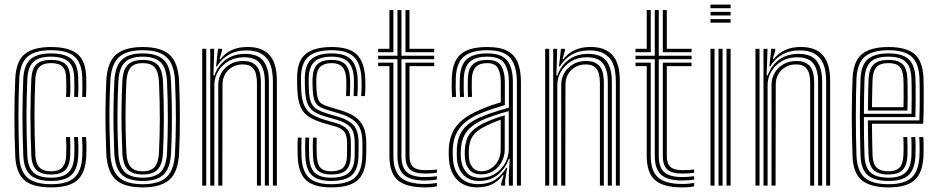

<svg xmlns="http://www.w3.org/2000/svg" viewBox="-20 -814 4109 842"><path d="M204.2 7.8Q122.5 7.8 86.4 -24.4Q50.2 -56.5 47 -129.5Q45 -173 44.1 -216.6Q43.2 -260.2 43.2 -303.1Q43.2 -346 44.1 -387.8Q45 -429.5 47 -470Q50.8 -546.5 88.8 -577.1Q126.8 -607.8 203.5 -607.8Q282.2 -607.8 319.4 -577.4Q356.5 -547 358.2 -473.2Q358.5 -455.5 358.5 -432.8Q358.5 -410 357.2 -388.8H340.5Q341.5 -406 341.4 -427.1Q341.2 -448.2 340.8 -472.8Q339 -537.5 307.1 -565.6Q275.2 -593.8 203.5 -593.8Q132.5 -593.8 100.1 -564.8Q67.8 -535.8 64.5 -469Q62.8 -431.5 61.9 -391.5Q61 -351.5 60.9 -309Q60.8 -266.5 61.8 -221.8Q62.8 -177 64.5 -129.8Q67.5 -63.2 100.5 -34.8Q133.5 -6.2 204.2 -6.2Q274.8 -6.2 306.2 -35.1Q337.8 -64 340.8 -129.2Q342 -153.8 341.5 -174.6Q341 -195.5 339.8 -212.8H357.2Q358.8 -196 359.1 -174.9Q359.5 -153.8 358.2 -128.8Q355 -55.8 319.2 -24Q283.5 7.8 204.2 7.8ZM204.2 -20.5Q143.2 -20.5 114 -46Q84.8 -71.5 82.2 -130.5Q80.2 -177.8 79.4 -221.6Q78.5 -265.5 78.5 -307Q78.5 -348.5 79.5 -388.5Q80.5 -428.5 82 -467.8Q85 -529.8 114.5 -554.8Q144 -579.8 203.5 -579.8Q265 -579.8 293.4 -555.2Q321.8 -530.8 323 -472Q323.8 -449.2 323.8 -428.9Q323.8 -408.5 322.5 -388.8H305.2Q306.2 -406.2 306.1 -427.5Q306 -448.8 305.5 -471.8Q304.2 -523.8 279.2 -544.6Q254.2 -565.5 203.5 -565.5Q150.5 -565.5 126.4 -542.6Q102.2 -519.8 99.8 -467Q98 -426 97.1 -385.8Q96.2 -345.5 96.1 -304.5Q96 -263.5 97 -220.8Q98 -178 99.8 -131.8Q102 -80.8 126.5 -57.8Q151 -34.8 204.2 -34.8Q255 -34.8 279.1 -57.1Q303.2 -79.5 305.5 -130Q306.5 -151.5 306.4 -172Q306.2 -192.5 304.5 -212.8H322Q323.5 -193.8 323.9 -174.2Q324.2 -154.8 323 -129.8Q320.5 -72.2 292.9 -46.4Q265.2 -20.5 204.2 -20.5ZM204.2 -48.8Q159.5 -48.8 139.4 -69.1Q119.2 -89.5 117.2 -132.5Q115.5 -179.8 114.5 -222Q113.5 -264.2 113.5 -304Q113.5 -343.8 114.5 -383.8Q115.5 -423.8 117.2 -466.5Q119.5 -512 139.6 -531.6Q159.8 -551.2 203.5 -551.2Q247 -551.2 267 -533Q287 -514.8 287.8 -470.5Q288.2 -453.5 288.5 -431.5Q288.8 -409.5 287.2 -388.8H269.5Q271 -409.5 270.8 -429.6Q270.5 -449.8 270.2 -470.2Q269.8 -506 254.2 -521.6Q238.8 -537.2 203.5 -537.2Q168.8 -537.2 152.6 -520.4Q136.5 -503.5 134.8 -464.2Q133 -423.5 132.1 -384.1Q131.2 -344.8 131.2 -304.8Q131.2 -264.8 132.1 -222.4Q133 -180 135 -133.2Q136.5 -97.5 152.8 -80.1Q169 -62.8 204.2 -62.8Q238.2 -62.8 253.6 -80.4Q269 -98 270.2 -131.8Q271 -153 270.9 -172.8Q270.8 -192.5 269.5 -212.8H287.2Q288.2 -194.5 288.5 -173.6Q288.8 -152.8 287.8 -131.2Q286.2 -89 266.6 -68.9Q247 -48.8 204.2 -48.8Z M606 7.8Q523.2 7.8 486.6 -27.1Q450 -62 446.2 -140.5Q444 -192 443 -243.5Q442 -295 442.8 -348.6Q443.5 -402.2 446.2 -459.5Q450.2 -541.2 488.8 -574.5Q527.2 -607.8 606 -607.8Q686.5 -607.8 724 -573.6Q761.5 -539.5 765.2 -459.2Q768.8 -378.2 768.9 -297.9Q769 -217.5 765.2 -140.5Q761 -58.8 722.6 -25.5Q684.2 7.8 606 7.8ZM606 -6.2Q677.2 -6.2 710.6 -37.4Q744 -68.5 747.5 -141.5Q751.2 -214.2 751.4 -292.8Q751.5 -371.2 747.5 -458.5Q744.2 -531.5 710.9 -562.6Q677.5 -593.8 606 -593.8Q534.2 -593.8 500.9 -562.6Q467.5 -531.5 463.8 -458.5Q461 -399 460.2 -345.8Q459.5 -292.5 460.5 -242.5Q461.5 -192.5 463.8 -141.2Q467.2 -69 500.4 -37.6Q533.5 -6.2 606 -6.2ZM606 -20.5Q541.5 -20.5 513 -49.2Q484.5 -78 481.2 -142.5Q479 -195 478 -245.5Q477 -296 477.9 -348.1Q478.8 -400.2 481.5 -457.5Q484.8 -524 514.2 -551.9Q543.8 -579.8 606 -579.8Q668 -579.8 697.5 -552Q727 -524.2 730 -457.8Q732.5 -403 733.4 -351.2Q734.2 -299.5 733.5 -248Q732.8 -196.5 730 -142.5Q726.8 -76.5 697.5 -48.5Q668.2 -20.5 606 -20.5ZM606 -34.8Q660 -34.8 684.8 -60Q709.5 -85.2 712.5 -143.8Q716 -219.5 716.1 -294Q716.2 -368.5 712.5 -456.5Q709.8 -516.8 684 -541.1Q658.2 -565.5 606 -565.5Q550.8 -565.5 526.4 -539.8Q502 -514 499 -456.2Q496.5 -402.5 495.6 -352Q494.8 -301.5 495.5 -250.2Q496.2 -199 499 -143Q502 -84.2 527.1 -59.5Q552.2 -34.8 606 -34.8ZM606 -48.8Q560.8 -48.8 539.9 -70.8Q519 -92.8 516.5 -143.2Q514.2 -198.2 513.2 -248.6Q512.2 -299 513.1 -349.8Q514 -400.5 516.5 -455.8Q519 -508 540.4 -529.6Q561.8 -551.2 606 -551.2Q651 -551.2 671.8 -529.2Q692.5 -507.2 694.8 -455.8Q698.8 -366 698.5 -291.6Q698.2 -217.2 694.8 -144.2Q692.2 -92.8 671.4 -70.8Q650.5 -48.8 606 -48.8ZM606 -62.8Q642 -62.8 658.5 -82Q675 -101.2 677.2 -145Q680.8 -221.2 680.9 -293.1Q681 -365 677.2 -455Q675.2 -498.2 658.9 -517.8Q642.5 -537.2 606 -537.2Q569.2 -537.2 552.9 -517.9Q536.5 -498.5 534.2 -455.2Q531.8 -399.5 530.9 -349.5Q530 -299.5 530.9 -249.6Q531.8 -199.8 534.2 -143.8Q536.5 -101.2 553.1 -82Q569.8 -62.8 606 -62.8Z M1176.8 0V-457.2Q1176.8 -479 1173.1 -502.6Q1169.5 -526.2 1157.9 -546.8Q1146.2 -567.2 1122.9 -580.1Q1099.5 -593 1060.2 -593Q1016 -593 983.4 -574.2Q950.8 -555.5 931.5 -522.5H927.5L936 -600H953.5V-591.5L942.8 -554.5H946.5Q968.5 -582.5 998.1 -595.2Q1027.8 -608 1065 -608Q1100 -608 1123.2 -598.6Q1146.5 -589.2 1160.8 -573.5Q1175 -557.8 1182.2 -538.2Q1189.5 -518.8 1191.9 -498.5Q1194.2 -478.2 1194.2 -460V0ZM866.8 0V-600H884.5V0ZM937.2 0V-442.2Q937.2 -470.8 951 -494.4Q964.8 -518 989.2 -532.2Q1013.8 -546.5 1046 -546.5Q1072 -546.5 1087.6 -538Q1103.2 -529.5 1111.1 -515.6Q1119 -501.8 1121.6 -485Q1124.2 -468.2 1124.2 -452V0H1106.8V-451.2Q1106.8 -471.5 1102.4 -489.8Q1098 -508 1084.5 -519.8Q1071 -531.5 1043.8 -531.5Q1019 -531.5 999 -520.1Q979 -508.8 967.4 -489Q955.8 -469.2 955.8 -443.5L955 0ZM902 0V-600H919.5L916 -483.2H920.2Q936.2 -527.8 971.2 -552.9Q1006.2 -578 1055.2 -577.8Q1112.5 -577.5 1135.9 -545.9Q1159.2 -514.2 1159.2 -456.5V0H1141.5V-454.8Q1141.5 -507.5 1120.9 -535.1Q1100.2 -562.8 1050 -562.8Q1010.2 -562.8 981.1 -545.2Q952 -527.8 936 -500Q920 -472.2 920 -441.2V0Z M1431.5 7.8Q1357 7.8 1322.6 -23.6Q1288.2 -55 1285.5 -128.8Q1284.8 -150 1284.8 -170.5Q1284.8 -191 1285.8 -210.5H1302.5Q1301.5 -192.5 1301.5 -171Q1301.5 -149.5 1302.2 -129.2Q1304.8 -62.2 1335.4 -34.2Q1366 -6.2 1431.5 -6.2Q1504.2 -6.2 1535.6 -34.6Q1567 -63 1568.8 -126.5Q1569.2 -140.2 1569.4 -148.5Q1569.5 -156.8 1569.4 -165.1Q1569.2 -173.5 1569.2 -187Q1569.2 -247.5 1543.2 -274.8Q1517.2 -302 1467.5 -316.5L1420 -330.5Q1398 -337 1383.2 -345.1Q1368.5 -353.2 1360.8 -370Q1353 -386.8 1351.5 -418.5Q1350.8 -434.8 1350.4 -444.8Q1350 -454.8 1350.5 -469.2Q1352 -510.8 1371 -531Q1390 -551.2 1435 -551.2Q1474.2 -551.2 1493.8 -532.1Q1513.2 -513 1515.2 -468Q1515.8 -458.5 1515.6 -436.9Q1515.5 -415.2 1514 -392.8H1497.8Q1498.8 -414.2 1498.9 -436.6Q1499 -459 1498.5 -467.5Q1496.5 -503.8 1481 -520.5Q1465.5 -537.2 1435 -537.2Q1401.8 -537.2 1385 -521.4Q1368.2 -505.5 1367.2 -469.2Q1366.8 -454 1367.1 -443.8Q1367.5 -433.5 1368.2 -418.8Q1369.8 -391.8 1375.6 -377.9Q1381.5 -364 1393.5 -357.4Q1405.5 -350.8 1424.8 -345L1471.5 -331Q1508.2 -320.2 1533.8 -303.9Q1559.2 -287.5 1572.8 -259.9Q1586.2 -232.2 1586.2 -187Q1586.2 -173.2 1586.2 -164.9Q1586.2 -156.5 1586.2 -148.1Q1586.2 -139.8 1585.5 -126.2Q1583.8 -56.8 1549.2 -24.5Q1514.8 7.8 1431.5 7.8ZM1431.5 -20.5Q1374.5 -20.5 1347.9 -45.4Q1321.2 -70.2 1319 -130Q1318.2 -149.8 1318.1 -171Q1318 -192.2 1319 -210.5H1335.8Q1334.8 -192.2 1334.9 -171.4Q1335 -150.5 1335.8 -130.8Q1337.5 -78 1360.5 -56.4Q1383.5 -34.8 1431.5 -34.8Q1484.8 -34.8 1509.2 -55.9Q1533.8 -77 1535.2 -127.2Q1535.8 -144 1535.6 -157Q1535.5 -170 1535.5 -187Q1535.5 -236.2 1515.9 -256.8Q1496.2 -277.2 1459.2 -288L1410.8 -301.8Q1381.2 -310.5 1361.2 -321.8Q1341.2 -333 1330.6 -355.1Q1320 -377.2 1317.8 -418Q1317 -433 1316.9 -445.5Q1316.8 -458 1316.8 -469.8Q1316.5 -528.5 1345 -554.1Q1373.5 -579.8 1435 -579.8Q1493.8 -579.8 1519.6 -553.1Q1545.5 -526.5 1548.5 -470.8Q1549.2 -458 1549 -434.9Q1548.8 -411.8 1547.2 -392.8H1530.8Q1531.8 -411.5 1532.1 -435.9Q1532.5 -460.2 1532 -468.5Q1529.5 -520.8 1506.1 -543.1Q1482.8 -565.5 1435 -565.5Q1382 -565.5 1358.4 -542.8Q1334.8 -520 1333.8 -470.2Q1333.2 -454 1333.6 -443.5Q1334 -433 1334.8 -418.5Q1336.2 -382 1345.2 -362.6Q1354.2 -343.2 1371.6 -333.6Q1389 -324 1415.2 -316L1463.2 -302.2Q1508.2 -289 1530.4 -264.9Q1552.5 -240.8 1552.5 -187Q1552.5 -172.8 1552.6 -159.1Q1552.8 -145.5 1552 -127Q1550.2 -70.5 1522.8 -45.5Q1495.2 -20.5 1431.5 -20.5ZM1431.5 -48.8Q1392.2 -48.8 1373 -67.2Q1353.8 -85.8 1352.5 -131.2Q1351.8 -152 1351.6 -171.4Q1351.5 -190.8 1352.5 -210.5H1369Q1368 -190.8 1368.2 -172.6Q1368.5 -154.5 1369.2 -131.8Q1370.5 -94.8 1385.1 -78.8Q1399.8 -62.8 1431.5 -62.8Q1467.2 -62.8 1483.6 -77.5Q1500 -92.2 1501.5 -127.8Q1502.2 -147.8 1502.1 -158.1Q1502 -168.5 1502 -187Q1501.8 -222 1489.6 -236.8Q1477.5 -251.5 1451 -259.2L1401.5 -273.5Q1362.5 -285 1337.2 -300.2Q1312 -315.5 1299.1 -343Q1286.2 -370.5 1284 -418Q1283.2 -436.5 1283.1 -447.2Q1283 -458 1283 -471.2Q1282.5 -546 1319.9 -576.9Q1357.2 -607.8 1435 -607.8Q1509.5 -607.8 1543.4 -576.2Q1577.2 -544.8 1581.8 -472Q1582.5 -460.2 1582.4 -436.6Q1582.2 -413 1580.2 -392.8H1563.8Q1565.8 -413.8 1565.8 -436.9Q1565.8 -460 1565.2 -471.5Q1561.5 -536 1531.5 -564.9Q1501.5 -593.8 1435 -593.8Q1363.2 -593.8 1331.4 -564.5Q1299.5 -535.2 1300 -470Q1299.8 -458.5 1299.9 -446.8Q1300 -435 1301 -418.2Q1303.5 -373.2 1315.6 -348.6Q1327.8 -324 1350.1 -311Q1372.5 -298 1406.2 -288L1455.2 -273.8Q1488.2 -264 1503.5 -246Q1518.8 -228 1518.8 -187Q1518.8 -173.5 1518.9 -165.2Q1519 -157 1518.9 -148.8Q1518.8 -140.5 1518.2 -127Q1517 -86.5 1497.5 -67.6Q1478 -48.8 1431.5 -48.8Z M1843.5 -22.5Q1779 -22.5 1751 -47.5Q1723 -72.5 1723 -130V-554.5H1638.5V-569.5H1723V-770H1740.5V-569.5H1884.2V-554.5H1740.5V-130Q1740.5 -80.5 1764.4 -59Q1788.2 -37.5 1843.5 -37.5Q1856.5 -37.5 1869.4 -38.5Q1882.2 -39.5 1895.8 -41.2V-26.5Q1884.8 -24.5 1871.8 -23.5Q1858.8 -22.5 1843.5 -22.5ZM1843.5 7.8Q1760.2 7.8 1724 -24.2Q1687.8 -56.2 1687.8 -130V-524H1638.5V-539.2H1705.2V-130Q1705.2 -64.2 1737.4 -35.8Q1769.5 -7.2 1843.5 -7.2Q1857.8 -7.2 1870.8 -8.5Q1883.8 -9.8 1895.8 -11.8V3Q1875.5 7.8 1843.5 7.8ZM1843.5 -52.8Q1797.8 -52.8 1778 -70.8Q1758.2 -88.8 1758.2 -130V-539.2H1884.2V-524H1775.8V-130Q1775.8 -96.5 1791.6 -82.1Q1807.5 -67.8 1843.5 -67.8Q1856.2 -67.8 1869.5 -68.4Q1882.8 -69 1895.8 -71V-56.5Q1884 -54.8 1870.9 -53.8Q1857.8 -52.8 1843.5 -52.8ZM1638.5 -585V-600H1687.8V-770H1705.2V-585ZM1758.2 -585V-770H1775.8V-600H1884.2V-585Z M2246.8 0V-453.5Q2246.8 -523 2218.9 -558.4Q2191 -593.8 2116.8 -593.8Q2051.2 -593.8 2016.6 -567.8Q1982 -541.8 1979 -473.8Q1978.2 -451.8 1978.4 -431.1Q1978.5 -410.5 1979.8 -388.8H1962.5Q1961 -412.8 1960.8 -432.5Q1960.5 -452.2 1961.5 -474.5Q1964.5 -545.8 2001 -576.8Q2037.5 -607.8 2116.8 -607.8Q2174 -607.8 2206.1 -590.1Q2238.2 -572.5 2251.4 -538.1Q2264.5 -503.8 2264.5 -453.5V0ZM2084.8 -34.2Q2124 -34.2 2152.2 -52.8Q2180.5 -71.2 2195.9 -100.1Q2211.2 -129 2211.2 -159.8V-326.8Q2180 -318.5 2146.9 -307.4Q2113.8 -296.2 2091.5 -285.8Q2047.8 -264.8 2026.1 -236Q2004.5 -207.2 2001 -159Q2000.2 -147.2 2000.5 -137.8Q2000.8 -128.2 2001.5 -117.5Q2005.8 -79 2027 -56.6Q2048.2 -34.2 2084.8 -34.2ZM2088.2 -49.2Q2057.5 -49.2 2039.6 -68.8Q2021.8 -88.2 2019 -119.5Q2018.2 -128.5 2018.1 -138.1Q2018 -147.8 2018.5 -157.2Q2021 -202.2 2040.5 -227.9Q2060 -253.5 2097.8 -272Q2122.2 -283.8 2144.8 -292.2Q2167.2 -300.8 2193.5 -308.2V-158.5Q2193.5 -130 2180.5 -105Q2167.5 -80 2144 -64.6Q2120.5 -49.2 2088.2 -49.2ZM2090.2 -63Q2115 -63 2134.2 -75.9Q2153.5 -88.8 2164.6 -110.2Q2175.8 -131.8 2175.8 -157.2V-289.2Q2157.8 -282.8 2140.6 -275.4Q2123.5 -268 2104.5 -258.5Q2069 -240.5 2053.4 -217.5Q2037.8 -194.5 2036 -156.5Q2035.8 -147 2035.9 -138.1Q2036 -129.2 2036.8 -120.8Q2038.8 -96 2052.6 -79.5Q2066.5 -63 2090.2 -63ZM2071.8 7.5Q2019 7.5 1986.4 -24Q1953.8 -55.5 1948.8 -114Q1947.8 -126.5 1947.8 -138.5Q1947.8 -150.5 1948.2 -163.8Q1951.8 -221.5 1980.4 -259.6Q2009 -297.8 2072.2 -326.8Q2087.2 -333.8 2102.6 -340Q2118 -346.2 2136 -352.6Q2154 -359 2176.2 -365.5V-453.5Q2176.2 -492.2 2163.6 -514.8Q2151 -537.2 2116.8 -537.2Q2082.8 -537.2 2066.8 -520.4Q2050.8 -503.5 2049.2 -469.5Q2048.8 -457.2 2048.8 -434.8Q2048.8 -412.2 2049.8 -388.8H2032.2Q2031.2 -411.2 2031.2 -433.5Q2031.2 -455.8 2031.8 -470.8Q2033.5 -513.5 2054.4 -532.4Q2075.2 -551.2 2116.8 -551.2Q2162 -551.2 2178 -524.9Q2194 -498.5 2194 -453.5V-353.5Q2162.5 -344 2132 -333.5Q2101.5 -323 2078.8 -313.2Q2024.2 -289 1996.2 -252.6Q1968.2 -216.2 1965.8 -162.5Q1965.5 -150.8 1965.5 -139Q1965.5 -127.2 1966.5 -115.2Q1970.5 -64.8 1999.1 -35.6Q2027.8 -6.5 2076 -6.5Q2120.8 -6.5 2150.6 -25.6Q2180.5 -44.8 2199.8 -78H2204L2195.2 -21.5V0H2178L2177.8 -9.5L2188.8 -46.2H2185.2Q2164.2 -18 2136.6 -5.2Q2109 7.5 2071.8 7.5ZM2211.5 0V-48.2L2215.5 -117.5H2211.5Q2195.5 -73 2162 -46.6Q2128.5 -20.2 2080 -20.5Q2039.2 -20.5 2013.5 -45.9Q1987.8 -71.2 1984 -116.2Q1983.2 -127.8 1983.1 -138.5Q1983 -149.2 1983.5 -161.2Q1986.2 -213.8 2010.2 -245.2Q2034.2 -276.8 2085.2 -299.5Q2100.5 -306.2 2121.8 -313.9Q2143 -321.5 2166.4 -328.8Q2189.8 -336 2211.8 -341.8V-453.5Q2211.8 -506 2192 -535.8Q2172.2 -565.5 2116.8 -565.5Q2066 -565.5 2041.1 -543.8Q2016.2 -522 2014 -471Q2013.5 -456.2 2013.5 -433.9Q2013.5 -411.5 2015 -388.8H1997.2Q1996 -410.2 1995.9 -432.8Q1995.8 -455.2 1996.5 -471.2Q1998.8 -528.8 2027 -554.2Q2055.2 -579.8 2116.8 -579.8Q2180.8 -579.8 2205 -547.6Q2229.2 -515.5 2229.2 -453.5V0Z M2680.8 0V-457.2Q2680.8 -479 2677.1 -502.6Q2673.5 -526.2 2661.9 -546.8Q2650.2 -567.2 2626.9 -580.1Q2603.5 -593 2564.2 -593Q2520 -593 2487.4 -574.2Q2454.8 -555.5 2435.5 -522.5H2431.5L2440 -600H2457.5V-591.5L2446.8 -554.5H2450.5Q2472.5 -582.5 2502.1 -595.2Q2531.8 -608 2569 -608Q2604 -608 2627.2 -598.6Q2650.5 -589.2 2664.8 -573.5Q2679 -557.8 2686.2 -538.2Q2693.5 -518.8 2695.9 -498.5Q2698.2 -478.2 2698.2 -460V0ZM2370.8 0V-600H2388.5V0ZM2441.2 0V-442.2Q2441.2 -470.8 2455 -494.4Q2468.8 -518 2493.2 -532.2Q2517.8 -546.5 2550 -546.5Q2576 -546.5 2591.6 -538Q2607.2 -529.5 2615.1 -515.6Q2623 -501.8 2625.6 -485Q2628.2 -468.2 2628.2 -452V0H2610.8V-451.2Q2610.8 -471.5 2606.4 -489.8Q2602 -508 2588.5 -519.8Q2575 -531.5 2547.8 -531.5Q2523 -531.5 2503 -520.1Q2483 -508.8 2471.4 -489Q2459.8 -469.2 2459.8 -443.5L2459 0ZM2406 0V-600H2423.5L2420 -483.2H2424.2Q2440.2 -527.8 2475.2 -552.9Q2510.2 -578 2559.2 -577.8Q2616.5 -577.5 2639.9 -545.9Q2663.2 -514.2 2663.2 -456.5V0H2645.5V-454.8Q2645.5 -507.5 2624.9 -535.1Q2604.2 -562.8 2554 -562.8Q2514.2 -562.8 2485.1 -545.2Q2456 -527.8 2440 -500Q2424 -472.2 2424 -441.2V0Z M2972 -22.5Q2907.5 -22.5 2879.5 -47.5Q2851.5 -72.5 2851.5 -130V-554.5H2767V-569.5H2851.5V-770H2869V-569.5H3012.8V-554.5H2869V-130Q2869 -80.5 2892.9 -59Q2916.8 -37.5 2972 -37.5Q2985 -37.5 2997.9 -38.5Q3010.8 -39.5 3024.2 -41.2V-26.5Q3013.2 -24.5 3000.2 -23.5Q2987.2 -22.5 2972 -22.5ZM2972 7.8Q2888.8 7.8 2852.5 -24.2Q2816.2 -56.2 2816.2 -130V-524H2767V-539.2H2833.8V-130Q2833.8 -64.2 2865.9 -35.8Q2898 -7.2 2972 -7.2Q2986.2 -7.2 2999.2 -8.5Q3012.2 -9.8 3024.2 -11.8V3Q3004 7.8 2972 7.8ZM2972 -52.8Q2926.2 -52.8 2906.5 -70.8Q2886.8 -88.8 2886.8 -130V-539.2H3012.8V-524H2904.2V-130Q2904.2 -96.5 2920.1 -82.1Q2936 -67.8 2972 -67.8Q2984.8 -67.8 2998 -68.4Q3011.2 -69 3024.2 -71V-56.5Q3012.5 -54.8 2999.4 -53.8Q2986.2 -52.8 2972 -52.8ZM2767 -585V-600H2816.2V-770H2833.8V-585ZM2886.8 -585V-770H2904.2V-600H3012.8V-585Z M3095.8 -778V-793.8H3184V-778ZM3095.8 -714.5V-730.2H3184V-714.5ZM3095.8 -746.2V-762H3184V-746.2ZM3166.2 0V-600H3184V0ZM3095.8 0V-600H3113.5V0ZM3131 0V-600H3148.8V0Z M3603 0V-457.2Q3603 -479 3599.4 -502.6Q3595.8 -526.2 3584.1 -546.8Q3572.5 -567.2 3549.1 -580.1Q3525.8 -593 3486.5 -593Q3442.2 -593 3409.6 -574.2Q3377 -555.5 3357.8 -522.5H3353.8L3362.2 -600H3379.8V-591.5L3369 -554.5H3372.8Q3394.8 -582.5 3424.4 -595.2Q3454 -608 3491.2 -608Q3526.2 -608 3549.5 -598.6Q3572.8 -589.2 3587 -573.5Q3601.2 -557.8 3608.5 -538.2Q3615.8 -518.8 3618.1 -498.5Q3620.5 -478.2 3620.5 -460V0ZM3293 0V-600H3310.8V0ZM3363.5 0V-442.2Q3363.5 -470.8 3377.2 -494.4Q3391 -518 3415.5 -532.2Q3440 -546.5 3472.2 -546.5Q3498.2 -546.5 3513.9 -538Q3529.5 -529.5 3537.4 -515.6Q3545.2 -501.8 3547.9 -485Q3550.5 -468.2 3550.5 -452V0H3533V-451.2Q3533 -471.5 3528.6 -489.8Q3524.2 -508 3510.8 -519.8Q3497.2 -531.5 3470 -531.5Q3445.2 -531.5 3425.2 -520.1Q3405.2 -508.8 3393.6 -489Q3382 -469.2 3382 -443.5L3381.2 0ZM3328.2 0V-600H3345.8L3342.2 -483.2H3346.5Q3362.5 -527.8 3397.5 -552.9Q3432.5 -578 3481.5 -577.8Q3538.8 -577.5 3562.1 -545.9Q3585.5 -514.2 3585.5 -456.5V0H3567.8V-454.8Q3567.8 -507.5 3547.1 -535.1Q3526.5 -562.8 3476.2 -562.8Q3436.5 -562.8 3407.4 -545.2Q3378.2 -527.8 3362.2 -500Q3346.2 -472.2 3346.2 -441.2V0Z M3877 7.8Q3798.5 7.8 3760.2 -22.8Q3722 -53.2 3718.8 -127.8Q3717 -169.2 3716.2 -214.2Q3715.5 -259.2 3715.5 -304.6Q3715.5 -350 3716.4 -392.5Q3717.2 -435 3718.8 -471Q3722.5 -546.2 3760.4 -577Q3798.2 -607.8 3876.2 -607.8Q3954.2 -607.8 3990.4 -577Q4026.5 -546.2 4029.8 -473.2Q4030.2 -465.5 4030.5 -443.2Q4030.8 -421 4030.9 -390.9Q4031 -360.8 4030.5 -329.1Q4030 -297.5 4028.8 -271.5H3804Q3804.2 -246 3804.5 -223Q3804.8 -200 3805.2 -178Q3805.8 -156 3806.5 -133.2Q3808 -95.5 3824.4 -79.1Q3840.8 -62.8 3877 -62.8Q3908 -62.8 3923.9 -78.1Q3939.8 -93.5 3941.8 -132.2Q3942.8 -149.2 3942.6 -171.9Q3942.5 -194.5 3941.2 -212.8H3958.8Q3960 -192 3960 -169.1Q3960 -146.2 3959.5 -131.5Q3957.2 -87.2 3937.9 -68Q3918.5 -48.8 3877 -48.8Q3831.5 -48.8 3811.1 -68.4Q3790.8 -88 3789 -132.5Q3788 -158 3787.4 -184.1Q3786.8 -210.2 3786.5 -236Q3786.2 -261.8 3786 -286H4011.8Q4012.8 -312.2 4013.1 -341.5Q4013.5 -370.8 4013.4 -397.8Q4013.2 -424.8 4013 -444.8Q4012.8 -464.8 4012.2 -472.5Q4009.2 -537.5 3977.6 -565.6Q3946 -593.8 3876.2 -593.8Q3807 -593.8 3773.1 -565.8Q3739.2 -537.8 3736 -469Q3734.8 -437 3734 -395.1Q3733.2 -353.2 3733.2 -307.2Q3733.2 -261.2 3733.9 -215.6Q3734.5 -170 3736 -130.5Q3739 -64.5 3771.4 -35.4Q3803.8 -6.2 3877 -6.2Q3945.5 -6.2 3977.2 -34.6Q4009 -63 4012.2 -129.5Q4012.8 -140 4012.9 -154.8Q4013 -169.5 4012.6 -184.9Q4012.2 -200.2 4011.2 -212.8H4029Q4030.5 -194 4030.5 -169.5Q4030.5 -145 4029.8 -128.8Q4026.2 -55.8 3990.8 -24Q3955.2 7.8 3877 7.8ZM3877 -20.5Q3815.8 -20.5 3786 -45.2Q3756.2 -70 3753.8 -130.5Q3752.5 -165.8 3751.8 -209.1Q3751 -252.5 3750.9 -298.5Q3750.8 -344.5 3751.5 -388.2Q3752.2 -432 3753.8 -467.8Q3756.5 -530 3786.2 -554.9Q3816 -579.8 3876.2 -579.8Q3936.8 -579.8 3964.4 -554.8Q3992 -529.8 3994.5 -472Q3995 -462.8 3995.4 -435.5Q3995.8 -408.2 3995.6 -372.2Q3995.5 -336.2 3994.2 -300.5H3768.5Q3768.5 -256.8 3769.1 -212.2Q3769.8 -167.8 3771.2 -131.8Q3773.5 -78.8 3798.8 -56.8Q3824 -34.8 3877 -34.8Q3926.5 -34.8 3950.4 -56.5Q3974.2 -78.2 3977 -130.5Q3977.8 -146 3977.6 -169.8Q3977.5 -193.5 3976.2 -212.8H3994Q3995.2 -193 3995.2 -169.5Q3995.2 -146 3994.5 -130Q3991.8 -71.5 3964.4 -46Q3937 -20.5 3877 -20.5ZM3768.5 -314.8H3977.2Q3978 -346.5 3978.1 -378.5Q3978.2 -410.5 3977.9 -435.6Q3977.5 -460.8 3977 -471Q3974.8 -521.5 3951.2 -543.5Q3927.8 -565.5 3876.2 -565.5Q3823 -565.5 3798.4 -542.9Q3773.8 -520.2 3771.2 -467Q3770 -433.5 3769.4 -393.5Q3768.8 -353.5 3768.5 -314.8ZM3786.2 -329.2Q3786.5 -346.8 3786.8 -370.4Q3787 -394 3787.5 -419.1Q3788 -444.2 3789 -466Q3791 -512.2 3811.5 -531.8Q3832 -551.2 3876.2 -551.2Q3918.8 -551.2 3938.1 -532.5Q3957.5 -513.8 3959.2 -470.5Q3959.8 -460.5 3960.1 -437.9Q3960.5 -415.2 3960.4 -386.6Q3960.2 -358 3959.5 -329.2ZM3804 -343.8H3942.2Q3942.8 -371.2 3942.8 -397.1Q3942.8 -423 3942.5 -442.4Q3942.2 -461.8 3941.8 -469.2Q3940.2 -504.2 3925.8 -520.8Q3911.2 -537.2 3876.2 -537.2Q3840 -537.2 3824 -520Q3808 -502.8 3806.5 -465.2Q3806 -444.2 3805.4 -424.1Q3804.8 -404 3804.5 -384.1Q3804.2 -364.2 3804 -343.8Z"/></svg>

Font: Big Shoulders Inline Text Thin Medium
Style: Regular
Weight: 500
Version: Version 2.002